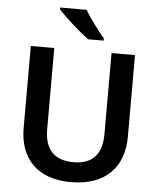

<svg xmlns="http://www.w3.org/2000/svg" viewBox="-62 -990 864 1052"><g transform="rotate(5 370.5 -464.0)"><path d="M371 -938H226V-928C259 -890 345 -813 394 -778H479V-790C447 -827 398 -893 371 -938ZM657 -264V-714H528V-269C528 -163 482 -100 372 -100C266 -100 213 -157 213 -268V-714H84V-264C84 -95 182 10 367 10C563 10 657 -104 657 -264Z"/></g></svg>

Font: Noto Sans Georgian SemiBold
Style: Regular
Weight: 600
Designer: Monotype Design Team, Akaki Razmadze
Foundry: Google LLC
Version: Version 2.005